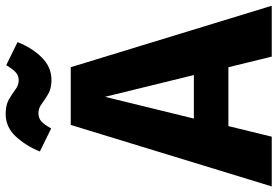

<svg xmlns="http://www.w3.org/2000/svg" viewBox="-182 -810 981 679"><g transform="rotate(-90 308.5 -470.5)"><path d="M410.3 -153.3H202.1L164.6 0H-11.3L206.2 -710.8H410.3L627.7 0H447.7ZM228.7 -275.4H382.6L305.6 -589.7ZM365.1 -779Q335.4 -779 315.6 -790.5Q295.9 -802.1 280.5 -813.6Q265.1 -825.1 248.2 -825.1Q229.2 -825.1 217.7 -813.8Q206.2 -802.6 193.8 -780L112.3 -820Q131.8 -868.7 165.1 -904.9Q198.5 -941 245.1 -941Q276.4 -941 296.4 -929.5Q316.4 -917.9 331.5 -906.4Q346.7 -894.9 364.1 -894.9Q381 -894.9 392.8 -905.9Q404.6 -916.9 417.4 -939L499 -899Q479 -847.7 444.9 -813.3Q410.8 -779 365.1 -779Z"/></g></svg>

Font: Fira Code
Style: Bold
Weight: 700
Monospace: yes
Designer: Carrois Corporate, Edenspiekermann AG, Nikita Prokopov
Foundry: Carrois Corporate, Edenspiekermann AG, Nikita Prokopov
Version: Version 6.000; ttfautohint (v1.8.2) -l 8 -r 50 -G 200 -x 14 